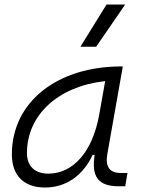

<svg xmlns="http://www.w3.org/2000/svg" viewBox="-20 -815 626 845"><path d="M177.7 10.3C269.5 10.3 344.7 -41 387.7 -133.3H396.5C381.8 -36.1 412.1 4.9 504.4 4.9H531.2L541 -53.7H511.7C461.9 -53.7 442.9 -82 452.1 -135.7L520.5 -522.5H511.2C237.3 -522.5 32.2 -370.1 32.2 -135.3C32.2 -43 85 10.3 177.7 10.3ZM192.9 -50.8C133.8 -50.8 98.6 -83.5 98.6 -141.1C98.6 -309.6 236.3 -435.5 442.9 -458L417 -312.5C387.7 -145.5 300.8 -50.8 192.9 -50.8ZM334 -609.4H403.3L530.8 -794.9H448.7Z"/></svg>

Font: Cascadia Mono PL Light
Style: Italic
Weight: 300
Italic angle: -10°
Monospace: yes
Designer: Aaron Bell
Foundry: Saja Typeworks
Version: Version 2404.023